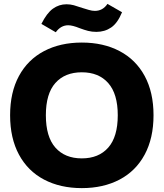

<svg xmlns="http://www.w3.org/2000/svg" viewBox="-20 -958 842 988"><path d="M32 -365Q32 -483 77.5 -567Q123 -651 206.5 -695Q290 -739 401 -739Q512 -739 595.5 -695Q679 -651 724.5 -567Q770 -483 770 -365Q770 -247 724.5 -162.5Q679 -78 595.5 -34Q512 10 401 10Q290 10 206.5 -34Q123 -78 77.5 -162.5Q32 -247 32 -365ZM586 -365Q586 -475 537 -530.5Q488 -586 401 -586Q314 -586 265 -531Q216 -476 216 -365Q216 -254 265 -198.5Q314 -143 401 -143Q488 -143 537 -198.5Q586 -254 586 -365ZM390 -813Q353 -828 331 -828Q293 -828 267 -792L193 -835Q221 -891 252.5 -913.5Q284 -936 322 -936Q342 -936 360 -931Q378 -926 404 -917Q420 -912 437 -907Q454 -902 468 -902Q509 -902 533 -938L608 -895Q585 -839 552 -816.5Q519 -794 476 -794Q453 -794 433.5 -799Q414 -804 390 -813Z"/></svg>

Font: Mona Sans ExtraBold
Style: Regular
Weight: 800
Designer: Deni Anggara
Foundry: GitHub
Version: Version 2.000